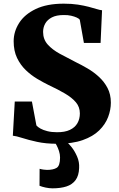

<svg xmlns="http://www.w3.org/2000/svg" viewBox="-20 -773 647 1047"><path d="M291 11Q229.5 11 181.8 0.5Q134 -10 100.8 -20.8Q67.5 -31.5 50 -33L60.5 -219.5H154L178.5 -89Q185.5 -80.5 200.5 -72Q215.5 -63.5 238.2 -57.8Q261 -52 289.5 -52Q333.5 -51.5 361.2 -64.8Q389 -78 402.2 -101.2Q415.5 -124.5 415.5 -154.5Q415.5 -189.5 394 -215Q372.5 -240.5 334.2 -263Q296 -285.5 244.5 -309.5Q216 -323.5 183 -343Q150 -362.5 120.8 -390.5Q91.5 -418.5 73 -457Q54.5 -495.5 54.5 -548Q54.5 -601 84.5 -648Q114.5 -695 175.2 -724Q236 -753 327.5 -753Q371 -753 404.8 -747.8Q438.5 -742.5 464 -735.8Q489.5 -729 507.5 -723.5Q525.5 -718 536.5 -717L528.5 -539H437.5L415 -665.5Q411 -671.5 398.5 -677.2Q386 -683 368 -687.2Q350 -691.5 327 -691Q287.5 -691 263 -678.2Q238.5 -665.5 226.8 -644.8Q215 -624 215 -599Q215 -558.5 240.2 -530.2Q265.5 -502 306.2 -479.8Q347 -457.5 393.5 -434Q423.5 -419.5 457 -400Q490.5 -380.5 519.2 -354.2Q548 -328 566.2 -293.5Q584.5 -259 584.5 -213Q584.5 -174 569.5 -134.5Q554.5 -95 521 -62Q487.5 -29 431 -9Q374.5 11 291 11ZM266 254Q249 254 228.8 249.8Q208.5 245.5 195.5 240L196 147.5Q206 150.5 218.2 152Q230.5 153.5 236.5 153.5Q270.5 153.5 289 142.2Q307.5 131 307.5 86Q307.5 68.5 301.8 50.8Q296 33 288.5 19Q281 5 275 0H322H342Q353 7.5 370 28.8Q387 50 400.2 80Q413.5 110 411.5 143.5Q410 185 392 209.2Q374 233.5 342.2 243.8Q310.5 254 266 254Z"/></svg>

Font: Merriweather 36pt Black
Style: Regular
Weight: 900
Version: Version 2.100